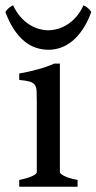

<svg xmlns="http://www.w3.org/2000/svg" viewBox="-40 -711 367 731"><path d="M33.2 0V-25.9Q66.4 -32.7 83.3 -40.8Q100.1 -48.8 100.1 -55.7V-323.7Q100.1 -348.6 99.4 -364Q98.6 -379.4 92.5 -387.9Q86.4 -396.5 72.8 -400.4Q59.1 -404.3 33.2 -406.7V-431.2Q67.9 -437 103.3 -446.8Q138.7 -456.5 166.5 -468.8H188V-55.7Q188 -49.8 203.9 -41.3Q219.7 -32.7 255.4 -25.9V0ZM307.6 -665.5Q293 -626 274.4 -598.6Q255.9 -571.3 234.6 -554.2Q213.4 -537.1 190.7 -529.3Q168 -521.5 145 -521.5Q120.1 -521.5 96.7 -529.3Q73.2 -537.1 52.5 -554.2Q31.7 -571.3 13.4 -598.6Q-4.9 -626 -19.5 -665.5Q-13.7 -674.3 -6.1 -680.7Q1.5 -687 9.8 -690.9Q22 -665 38.1 -646.7Q54.2 -628.4 72.3 -617.2Q90.3 -606 108.6 -600.8Q127 -595.7 143.1 -595.7Q160.2 -595.7 179 -600.8Q197.8 -606 215.8 -617.2Q233.9 -628.4 250 -646.7Q266.1 -665 277.8 -690.9Q295.9 -683.1 307.6 -665.5Z"/></svg>

Font: Gentium Book Basic
Style: Regular
Weight: 400
Designer: J. Victor Gaultney and Annie Olsen
Foundry: SIL International
Version: Version 1.102; 2013; Maintenance release